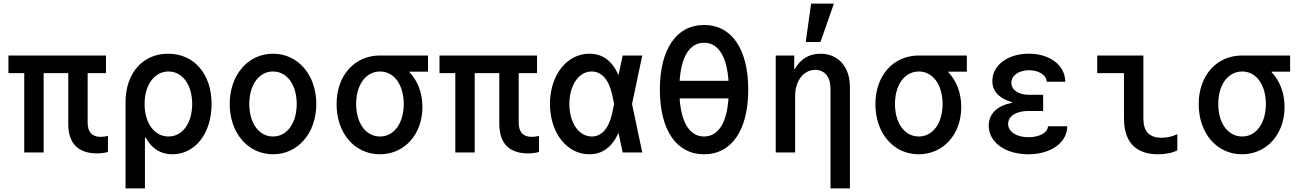

<svg xmlns="http://www.w3.org/2000/svg" viewBox="-20 -849 7240 1069"><path d="M115 0H223V-442H360V-159C360 -51 415 5 520 5C544 5 565 2 581 -3V-93C569 -89 553 -87 540 -87C492 -87 468 -114 468 -167V-442H570V-540H27V-442H115Z M940 10C1067 10 1158 -107 1158 -270C1158 -437 1061 -550 916 -550C774 -550 679 -441 679 -280V200H787V-82H792C824 -22 874 10 940 10ZM785 -270C785 -377 840 -451 918 -451C996 -451 1050 -377 1050 -270C1050 -163 996 -89 918 -89C840 -89 785 -163 785 -270Z M1500 10C1639 10 1741 -108 1741 -270C1741 -432 1639 -550 1500 -550C1361 -550 1259 -432 1259 -270C1259 -108 1361 10 1500 10ZM1500 -89C1422 -89 1368 -163 1368 -270C1368 -377 1422 -451 1500 -451C1578 -451 1632 -377 1632 -270C1632 -163 1578 -89 1500 -89Z M2096 -89C2017 -89 1963 -163 1963 -270C1963 -377 2017 -451 2096 -451C2174 -451 2228 -377 2228 -270C2228 -163 2174 -89 2096 -89ZM2095 10C2231 10 2332 -100 2332 -253C2332 -332 2305 -400 2260 -447V-450H2363V-540H2095C1956 -540 1854 -431 1854 -269C1854 -107 1955 10 2095 10Z M2515 0H2623V-442H2760V-159C2760 -51 2815 5 2920 5C2944 5 2965 2 2981 -3V-93C2969 -89 2953 -87 2940 -87C2892 -87 2868 -114 2868 -167V-442H2970V-540H2427V-442H2515Z M3262 -550C3136 -550 3042 -431 3042 -270C3042 -110 3136 10 3261 10C3333 10 3387 -29 3423 -108H3424L3447 0H3556L3499 -270L3556 -540H3447L3424 -432H3423C3388 -511 3334 -550 3262 -550ZM3389 -220C3370 -134 3330 -89 3275 -89C3203 -89 3150 -165 3150 -270C3150 -375 3203 -451 3274 -451C3330 -451 3370 -406 3389 -320L3399 -270Z M3900 10C4054 10 4146 -125 4146 -350C4146 -575 4054 -710 3900 -710C3746 -710 3654 -575 3654 -350C3654 -125 3746 10 3900 10ZM3900 -89C3821 -89 3773 -165 3764 -301H4036C4027 -165 3979 -89 3900 -89ZM3900 -611C3979 -611 4027 -535 4036 -399H3764C3773 -535 3821 -611 3900 -611Z M4299 0H4407V-314C4407 -399 4454 -460 4519 -460C4572 -460 4604 -420 4604 -356V200H4712V-365C4712 -477 4647 -550 4548 -550C4484 -550 4435 -519 4406 -465H4402V-540H4299ZM4623 -829H4496L4466 -615H4548Z M5096 -89C5017 -89 4963 -163 4963 -270C4963 -377 5017 -451 5096 -451C5174 -451 5228 -377 5228 -270C5228 -163 5174 -89 5096 -89ZM5095 10C5231 10 5332 -100 5332 -253C5332 -332 5305 -400 5260 -447V-450H5363V-540H5095C4956 -540 4854 -431 4854 -269C4854 -107 4955 10 5095 10Z M5808 -394H5911C5911 -485 5826 -550 5708 -550C5590 -550 5505 -485 5505 -398C5505 -342 5541 -302 5614 -280V-276C5532 -261 5485 -215 5485 -149C5485 -57 5577 10 5705 10C5831 10 5922 -55 5922 -146H5815C5813 -110 5767 -85 5706 -85C5639 -85 5593 -116 5593 -159C5593 -202 5638 -231 5704 -231H5788V-321H5711C5651 -321 5611 -348 5611 -388C5611 -428 5652 -458 5709 -458C5764 -458 5806 -431 5808 -394Z M6346 -540H6089V-442H6238V-189C6238 -59 6303 10 6428 10C6468 10 6506 3 6535 -12V-102C6506 -88 6476 -82 6448 -82C6379 -82 6346 -117 6346 -189Z M6896 -89C6817 -89 6763 -163 6763 -270C6763 -377 6817 -451 6896 -451C6974 -451 7028 -377 7028 -270C7028 -163 6974 -89 6896 -89ZM6895 10C7031 10 7132 -100 7132 -253C7132 -332 7105 -400 7060 -447V-450H7163V-540H6895C6756 -540 6654 -431 6654 -269C6654 -107 6755 10 6895 10Z"/></svg>

Font: CommitMono
Style: 600Regular
Weight: 600
Monospace: yes
Designer: Eigil Nikolajsen
Foundry: Eigil Nikolajsen
Version: Version 1.143